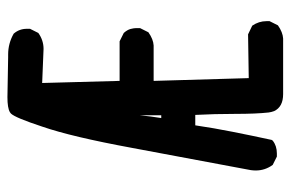

<svg xmlns="http://www.w3.org/2000/svg" viewBox="-158 -650 815 540"><g transform="rotate(-90 250.0 -380.5)"><path d="M460 -39.1Q460 -36.1 460 -30.3L448.2 -6.8Q428.7 6.8 411.1 7.8H259.8Q257.8 7.8 254.9 7.8Q218.8 7.8 207 -17.6Q204.1 -25.4 203.1 -33.2Q199.2 -68.4 199.2 -127Q199.2 -185.5 196.3 -239.3H167Q159.2 -186.5 148.9 -134.8Q138.7 -83 126 -24.4L124 -21.5Q109.4 -9.8 87.9 -9.8Q85 -9.8 79.1 -9.8L55.7 -21.5Q40 -43 40 -69.3Q40 -75.2 41 -83Q41 -83 103.5 -417Q134.8 -586.9 163.1 -668.9Q188.5 -746.1 200.2 -757.8L204.1 -760.7Q215.8 -767.6 246.1 -767.6L358.4 -765.6Q362.3 -765.6 366.2 -765.6Q397.5 -765.6 424.8 -750Q438.5 -734.4 438.5 -712.9Q438.5 -710 438.5 -704.1L426.8 -680.7Q406.2 -666 381.8 -666Q381.8 -666 286.1 -669.9L292 -452.1H403.3L426.8 -440.4Q435.5 -430.7 438 -421.4Q440.4 -412.1 440.4 -406.2Q440.4 -400.4 440.4 -394.5L428.7 -371.1Q409.2 -357.4 391.6 -356.4H292L299.8 -88.9L422.9 -90.8L447.3 -79.1Q460 -60.5 460 -39.1ZM195.3 -335V-395.5Q192.4 -365.2 187.5 -335Z"/></g></svg>

Font: JasonHandwriting2
Style: SemiBold
Weight: 600
Version: Version 1.04.7